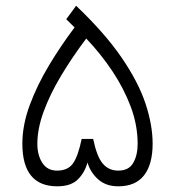

<svg xmlns="http://www.w3.org/2000/svg" viewBox="-20 -655 615 675"><path d="M287.6 -83.5Q277.8 -47.9 253.4 -23.9Q229 0 181.2 0Q58.6 0 58.6 -149.9Q58.6 -215.3 84.5 -285.4Q110.4 -355.5 152.3 -425.3Q194.3 -495.1 242.2 -558.6L212.9 -587.4L247.6 -634.8Q348.6 -538.6 407.5 -452.6Q466.3 -366.7 491.5 -291Q516.6 -215.3 516.6 -149.9Q516.6 -77.6 486.6 -38.8Q456.5 0 396 0Q353 0 325.7 -23.9Q298.3 -47.9 287.6 -83.5ZM111.3 -149.4Q111.3 -109.4 128.9 -82.3Q146.5 -55.2 180.7 -55.2Q218.3 -55.2 236.3 -80.1Q254.4 -105 267.1 -166.5H307.6Q320.3 -104.5 341.3 -79.8Q362.3 -55.2 396 -55.2Q432.6 -55.2 448.2 -82Q463.9 -108.9 463.9 -149.4Q463.9 -215.3 439.5 -280.3Q415 -345.2 374.3 -406Q333.5 -466.8 283.2 -519.5Q233.9 -454.1 194.8 -388.9Q155.8 -323.7 133.5 -262.9Q111.3 -202.1 111.3 -149.4Z"/></svg>

Font: Vazirmatn RD ExtraLight
Style: Regular
Weight: 200
Designer: Saber Rastikerdar
Foundry: Saber Rastikerdar
Version: Version 32.102